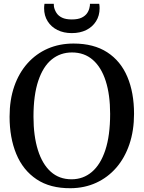

<svg xmlns="http://www.w3.org/2000/svg" viewBox="-20 -981 757 1012"><path d="M352.5 11Q244.5 12 172.8 -36Q101 -84 65.8 -169.5Q30.5 -255 30.5 -366Q30.5 -455 55.2 -526Q80 -597 125.2 -647.5Q170.5 -698 232 -724.8Q293.5 -751.5 367.5 -751.5Q474 -751.5 545 -705.5Q616 -659.5 651.2 -576.2Q686.5 -493 686.5 -381Q686.5 -292.5 662 -220.5Q637.5 -148.5 592.8 -97Q548 -45.5 486.8 -17.5Q425.5 10.5 352.5 11ZM357 -36Q418.5 -36 464.2 -74.8Q510 -113.5 535.2 -190Q560.5 -266.5 560.5 -380.5Q560.5 -481.5 537.2 -554Q514 -626.5 469.2 -665.5Q424.5 -704.5 359.5 -704.5Q298 -704.5 252.5 -667.5Q207 -630.5 181.8 -555.2Q156.5 -480 156.5 -366Q156.5 -264.5 179.8 -190.2Q203 -116 247.5 -76Q292 -36 357 -36ZM358.5 -806.5Q315.5 -806.5 282.8 -822.8Q250 -839 231.2 -868.8Q212.5 -898.5 212.5 -937.5Q212.5 -944 213 -949.5Q213.5 -955 214.5 -961H263.5Q263.5 -958 263.8 -953.8Q264 -949.5 264.5 -945Q268 -928 277.8 -912.8Q287.5 -897.5 307 -888Q326.5 -878.5 358.5 -878.5Q391 -878.5 410.5 -888Q430 -897.5 440 -912.8Q450 -928 452.5 -945Q454 -949.5 454 -953.8Q454 -958 454 -961H503Q504 -955 504.5 -949.5Q505 -944 505 -937.5Q505 -898.5 486.2 -868.8Q467.5 -839 434.8 -822.8Q402 -806.5 358.5 -806.5Z"/></svg>

Font: Merriweather 48pt Medium
Style: Regular
Weight: 500
Version: Version 2.100